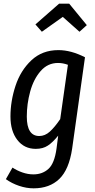

<svg xmlns="http://www.w3.org/2000/svg" viewBox="-20 -811 518 1046"><path d="M443 -499 373 -1Q356 113 303 164Q250 215 163 215Q124 215 84 201.5Q44 188 12 165L48 102Q72 118 102 128.5Q132 139 162 139Q211 139 244 109Q277 79 288 -2L297 -72Q268 -36 241 -18Q214 0 175 0Q112 0 74.5 -48.5Q37 -97 37 -176Q37 -260 64.5 -343.5Q92 -427 151 -482.5Q210 -538 298 -538Q367 -538 443 -499ZM126 -176Q126 -70 194 -70Q225 -70 251.5 -94Q278 -118 308 -162L350 -458Q323 -468 296 -468Q240 -468 201.5 -424Q163 -380 144.5 -312.5Q126 -245 126 -176ZM173 -678 302 -791H357L453 -674L413 -638L322 -719L208 -638Z"/></svg>

Font: Fira Sans Compressed
Style: Italic
Weight: 400
Width: 1
Italic angle: -8°
Designer: bBox Type GmbH & Carrois Corporate GbR & Edenspiekermann AG
Foundry: bBox Type GmbH & Carrois Corporate GbR & Edenspiekermann AG
Version: Version 4.301